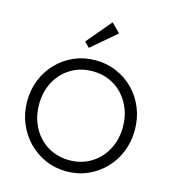

<svg xmlns="http://www.w3.org/2000/svg" viewBox="-135 -1062 1065 1183"><g transform="rotate(15 397.0 -470.5)"><path d="M398 10Q325 10 262.5 -17.5Q200 -45 153 -93.5Q106 -142 79.5 -206.5Q53 -271 53 -345Q53 -420 79 -484Q105 -548 152 -596Q199 -644 261 -671Q323 -698 396 -698Q469 -698 531.5 -671Q594 -644 641 -596Q688 -548 714 -483.5Q740 -419 740 -344Q740 -270 714 -205.5Q688 -141 641.5 -93Q595 -45 533 -17.5Q471 10 398 10ZM396 -61Q474 -61 534.5 -98Q595 -135 629.5 -199Q664 -263 664 -345Q664 -406 644 -457.5Q624 -509 588 -547.5Q552 -586 503.5 -607Q455 -628 396 -628Q319 -628 258.5 -591.5Q198 -555 163.5 -491Q129 -427 129 -345Q129 -284 149 -232Q169 -180 205 -141.5Q241 -103 290 -82Q339 -61 396 -61ZM335 -761 303 -793 436 -951 492 -895Z"/></g></svg>

Font: Outfit Thin Light
Style: Regular
Weight: 300
Version: Version 1.100;gftools[0.9.27]